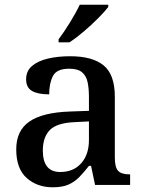

<svg xmlns="http://www.w3.org/2000/svg" viewBox="-20 -786 613 816"><path d="M204 10Q138 10 93.5 -29.5Q49 -69 49 -151Q49 -231 105 -269.5Q161 -308 276 -312L358 -315V-373Q358 -409 352.5 -436Q347 -463 329 -478.5Q311 -494 274 -494Q221 -494 205 -463Q189 -432 189 -385Q141 -385 116 -399.5Q91 -414 91 -449Q91 -484 116 -505.5Q141 -527 183.5 -537Q226 -547 278 -547Q373 -547 420.5 -508Q468 -469 468 -375V-117Q468 -75 482 -60Q496 -45 530 -45H533V0H384L367 -81H358Q337 -54 317 -33.5Q297 -13 271 -1.5Q245 10 204 10ZM236 -55Q292 -55 325 -92Q358 -129 358 -191V-270L299 -267Q222 -264 192 -233.5Q162 -203 162 -146Q162 -55 236 -55ZM229 -619Q251 -648 277 -690Q303 -732 319 -766H440V-756Q427 -739 398.5 -710Q370 -681 336.5 -652.5Q303 -624 275 -606H229Z"/></svg>

Font: Noto Serif Bengali Medium
Style: Regular
Weight: 500
Designer: Juan Bruce, Universal Thirst, Indian Type Foundry and the Monotype Design Team.
Foundry: Monotype Imaging Inc.
Version: Version 2.003; ttfautohint (v1.8.4.7-5d5b)